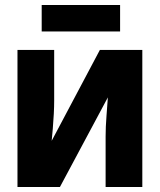

<svg xmlns="http://www.w3.org/2000/svg" viewBox="-20 -749 640 769"><path d="M50 0V-549H197V-346Q197 -323 195.5 -293Q194 -263 191.5 -234.5Q189 -206 187 -185L380 -549H550V0H403V-202Q403 -240 406.5 -284.5Q410 -329 412 -359L220 0ZM147 -623V-729H461V-623Z"/></svg>

Font: Noto Sans Mono ExtraBold
Style: Regular
Weight: 800
Designer: Monotype Design Team
Foundry: Monotype Imaging Inc.
Version: Version 2.014